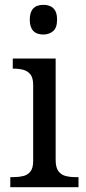

<svg xmlns="http://www.w3.org/2000/svg" viewBox="-20 -780 360 800"><path d="M161.1 -636.2Q104 -636.2 104 -698.2Q104 -759.8 161.1 -759.8Q176.3 -759.8 189.5 -754.2Q202.6 -748.5 210.2 -735.1Q217.8 -721.7 217.8 -698.2Q217.8 -663.6 200.9 -649.9Q184.1 -636.2 161.1 -636.2ZM307.1 0H22.9V-42H36.1Q58.1 -42 76.7 -46.4Q95.2 -50.8 106.7 -65.2Q118.2 -79.6 118.2 -108.9V-425.8Q118.2 -455.6 106.7 -470Q95.2 -484.4 76.7 -489.3Q58.1 -494.1 33.2 -494.1V-536.1H211.9V-113.8Q211.9 -82.5 223.1 -67.1Q234.4 -51.8 252.9 -46.9Q271.5 -42 293.9 -42H307.1Z"/></svg>

Font: Satisar Sharada
Style: Regular
Weight: 400
Designer: Vinodh Rajan & Sunil Mahnoori
Version: 2.2